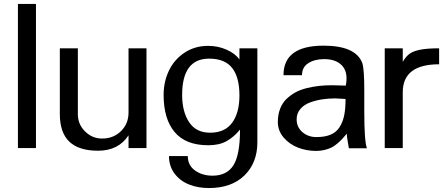

<svg xmlns="http://www.w3.org/2000/svg" viewBox="-20 -742 2240 962"><path d="M160.2 0H69.8V-722.2H160.2Z M491.2 -47.9H492.2Q548.3 -47.9 586.2 -85Q624 -122.1 624 -178.2V-500H713.9V0H624V-64Q573.7 13.2 471.2 13.2Q375 13.2 327.4 -32.2Q279.8 -77.6 279.8 -170.9V-500H370.1V-168.9Q370.1 -119.6 406 -83.7Q441.9 -47.9 491.2 -47.9Z M892.6 -266.1Q892.6 -182.6 927.5 -129.9Q962.4 -77.1 1032.7 -77.1Q1106.9 -77.1 1143.3 -127.2Q1179.7 -177.2 1179.7 -264.2Q1179.7 -355 1143.1 -401.6Q1106.4 -448.2 1027.8 -448.2Q892.6 -448.2 892.6 -266.1ZM799.8 -266.1Q799.8 -333 826.7 -388.7Q853.5 -444.3 905 -478.3Q956.5 -512.2 1022.5 -512.2Q1072.8 -512.2 1116.2 -492.7Q1159.7 -473.1 1179.7 -443.8V-500H1269.5V-28.8Q1269.5 73.7 1204.8 137Q1140.1 200.2 1026.9 200.2Q971.2 200.2 926.5 182.1Q881.8 164.1 854.2 127.2Q826.7 90.3 826.7 40H920.9Q920.9 86.4 957.3 112.3Q993.7 138.2 1044.9 138.2Q1116.7 138.2 1149.7 85.9Q1182.6 33.7 1182.6 -92.8Q1152.3 -55.7 1115.5 -34.9Q1078.6 -14.2 1023.9 -14.2Q910.6 -14.2 855.2 -80.1Q799.8 -146 799.8 -266.1Z M1604.5 -445.8Q1557.1 -445.8 1525.1 -425.8Q1493.2 -405.8 1493.2 -365.2H1400.4Q1400.4 -513.2 1601.1 -513.2Q1760.3 -513.2 1794.4 -428.2Q1805.2 -401.4 1805.2 -289.1V-182.1Q1805.2 -36.1 1818.4 1H1728Q1717.3 -59.1 1717.3 -71.8Q1702.1 -53.7 1692.9 -43.9Q1683.6 -34.2 1668.2 -21.2Q1652.8 -8.3 1639.2 -2Q1625.5 4.4 1606 9.3Q1586.4 14.2 1563.5 14.2Q1516.1 14.2 1473.1 -2.4Q1430.2 -19 1401.1 -53Q1372.1 -86.9 1372.1 -130.9Q1372.1 -167 1383.1 -196Q1394 -225.1 1414.1 -244.9Q1434.1 -264.6 1459.2 -278.6Q1484.4 -292.5 1516.1 -300.3Q1547.9 -308.1 1578.4 -311.5Q1608.9 -314.9 1643.1 -314.9Q1650.4 -314.9 1677.7 -314Q1705.1 -313 1712.4 -313Q1716.3 -330.6 1716.3 -349.1Q1716.3 -395 1686.5 -420.4Q1656.7 -445.8 1604.5 -445.8ZM1466.3 -144Q1466.3 -105 1495.1 -80.1Q1523.9 -55.2 1565.4 -55.2Q1608.4 -55.2 1637.2 -67.6Q1666 -80.1 1682.1 -106Q1698.2 -131.8 1704.8 -165.3Q1711.4 -198.7 1711.4 -246.1Q1661.6 -249 1660.2 -249Q1626.5 -249 1595.5 -244.4Q1564.5 -239.7 1533.9 -228.8Q1503.4 -217.8 1484.9 -196Q1466.3 -174.3 1466.3 -144Z M2180.2 -419.9Q1998 -419.9 1998 -279.8V0H1907.7V-500H1998V-432.1Q2012.7 -458 2031.2 -471.9Q2049.8 -485.8 2085.2 -492.9Q2120.6 -500 2180.2 -500Z"/></svg>

Font: Perun
Style: Regular
Weight: 400
Version: Version 1.0000